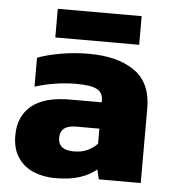

<svg xmlns="http://www.w3.org/2000/svg" viewBox="-49 -693 667 748"><g transform="rotate(5 284.0 -319.0)"><path d="M147 -536V-648H475V-536ZM193 10Q148 10 109.5 -6Q71 -22 48 -56Q25 -90 25 -142Q25 -217 75 -258.5Q125 -300 226 -300H349V-309Q349 -337 326 -350Q303 -363 245 -363Q163 -363 83 -338V-451Q119 -465 173 -474.5Q227 -484 283 -484Q396 -484 462 -438Q528 -392 528 -292V0H364L355 -38Q330 -16 290.5 -3Q251 10 193 10ZM257 -100Q289 -100 311.5 -111Q334 -122 349 -138V-197H258Q196 -197 196 -148Q196 -100 257 -100Z"/></g></svg>

Font: Kanit
Style: Bold
Weight: 700
Designer: Katatrad Team
Foundry: CadsonDemak
Version: Version 2.000; ttfautohint (v1.8.3)